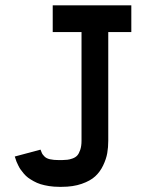

<svg xmlns="http://www.w3.org/2000/svg" viewBox="-20 -704 565 736"><path d="M216.8 -90.3Q230 -90.8 238 -91.6Q246.1 -92.3 257.8 -96.4Q269.5 -100.6 276.1 -107.9Q282.7 -115.2 287.6 -129.6Q292.5 -144 292.5 -164.6V-581.1H182.1V-683.6H483.4V-581.1H395V-164.6Q395 -139.2 391.1 -116.9Q387.2 -94.7 375.5 -70.1Q363.8 -45.4 345 -28.1Q326.2 -10.7 293.2 0.7Q260.3 12.2 216.8 12.2H207Q186.5 12.2 168 9.3Q149.4 6.3 135.5 2Q121.6 -2.4 108.9 -9.5Q96.2 -16.6 87.6 -22.9Q79.1 -29.3 71 -38.8Q63 -48.3 58.6 -54.7Q54.2 -61 49.6 -70.6Q44.9 -80.1 43.2 -84.5Q41.5 -88.9 39.1 -96.7L36.6 -104L135.3 -130.4Q139.2 -120.1 141.1 -116Q143.1 -111.8 150.4 -104.2Q157.7 -96.7 171.6 -93.5Q185.5 -90.3 207 -90.3Z"/></svg>

Font: Anka/Coder Condensed
Style: Bold
Weight: 700
Width: 4
Monospace: yes
Version: Version 001.100